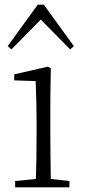

<svg xmlns="http://www.w3.org/2000/svg" viewBox="-20 -804 365 824"><path d="M278 0V-27L198 -36C197 -109 196 -173 196 -226V-377L198 -511L186 -518L41 -485V-459L133 -456C136 -388 137 -330 137 -281V-226C137 -155 136 -91 134 -36L45 -27V0ZM155 -720 281 -592 297 -606 168 -784H142L13 -606L29 -592Z"/></svg>

Font: AllPunType ExtraLight
Style: Regular
Weight: 280
Version: 1.0